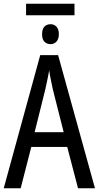

<svg xmlns="http://www.w3.org/2000/svg" viewBox="-20 -1011 530 1031"><path d="M399 0 341 -222H148L91 0H0L196 -715H292L490 0ZM322 -301 264 -530Q259 -553 253 -582.5Q247 -612 244 -634Q240 -608 234 -581Q228 -554 223 -530L166 -301ZM120 -929V-991H380V-929ZM252 -881Q271 -881 283.5 -867.5Q296 -854 296 -827Q296 -802 283.5 -788Q271 -774 252 -774Q231 -774 218.5 -787Q206 -800 206 -827Q206 -855 218.5 -868Q231 -881 252 -881Z"/></svg>

Font: Avrile Sans Condensed
Style: Regular
Weight: 400
Width: 3
Designer: Monotype Design Team
Foundry: Monotype Imaging Inc.
Version: Version 2.001;September 10, 2019;FontCreator 11.5.0.2425 64-